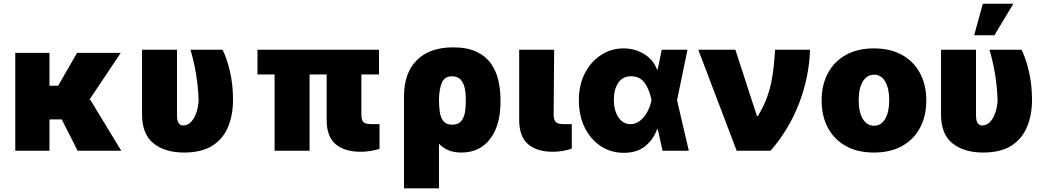

<svg xmlns="http://www.w3.org/2000/svg" viewBox="-20 -814 5644 1037"><path d="M247.2 -528.4V-350.9H294L396.3 -528.4H632.1L461.6 -273.4L467.3 -275.6L634.9 0H399.1L313.6 -169H247.2V0H62.5V-528.4Z M747.2 -545.5H936.1V-196Q935.7 -160.9 945.1 -148.6Q954.5 -136.4 968.8 -136.4Q996.4 -136.4 1014.9 -158.6Q1033.4 -180.8 1043 -213.2Q1052.6 -245.7 1052.6 -277Q1050.1 -345.2 1038.7 -415Q1027.3 -484.7 1008.5 -545.5H1181.8Q1204.9 -500.7 1221.6 -429.9Q1238.3 -359 1238.6 -277Q1238.6 -192.5 1211.5 -127.8Q1184.3 -63.2 1126.2 -26.6Q1068.2 9.9 974.4 9.9Q870.7 9.9 808.8 -40Q746.8 -89.8 747.2 -197.4Z M2027 -545.5V-411.9H1931.8V-194.6Q1932.2 -165.8 1942.8 -154.7Q1953.5 -143.5 1987.2 -143.5H2029.8V-9.9Q2005.7 -2.5 1980.1 1.6Q1954.5 5.7 1927.6 5.7Q1841.6 5.7 1793.1 -34.8Q1744.7 -75.3 1744.3 -164.8V-411.9H1652V0H1463.1V-411.9H1370.7V-545.5Z M2161.9 203.1V-294Q2162.3 -420.8 2231.7 -489.5Q2301.1 -558.2 2427.6 -558.2Q2503.2 -558.2 2552.9 -534.8Q2602.6 -511.4 2631.2 -471.2Q2659.8 -431.1 2671.5 -380.5Q2683.2 -329.9 2683.2 -275.6V-265.6Q2683.6 -138.8 2627.8 -64.5Q2572.1 9.9 2471.6 9.9Q2431.8 9.9 2402 -2.5Q2372.2 -14.9 2350.9 -38V203.1ZM2350.9 -269.9Q2351.2 -237.2 2355.6 -207.6Q2360.1 -177.9 2375.2 -159.3Q2390.3 -140.6 2421.9 -140.6Q2455.6 -140.6 2471.2 -160.3Q2486.9 -180 2491.5 -209Q2496.1 -237.9 2495.7 -265.6V-275.6Q2496.1 -308.9 2490.1 -337.7Q2484 -366.5 2467.7 -384.2Q2451.3 -402 2420.5 -402Q2381.4 -402 2366.3 -366.8Q2351.2 -331.7 2350.9 -269.9Z M2784.1 -545.5H2973L2970.2 -194.6Q2970.9 -165.8 2981.9 -154.7Q2992.9 -143.5 3024.1 -143.5H3068.2V-11.4Q3044.4 -2.8 3017.8 1.4Q2991.1 5.7 2965.9 5.7Q2880.3 5.7 2832.6 -34.8Q2784.8 -75.3 2784.1 -164.8Z M3348 11.4Q3279.1 11 3224.4 -25Q3169.7 -61.1 3138.1 -125Q3106.5 -188.9 3106.5 -272.7Q3106.5 -356.5 3139.4 -419.4Q3172.2 -482.2 3227.1 -517.4Q3282 -552.6 3348 -552.6Q3408.7 -552.6 3458.3 -522.5Q3507.8 -492.5 3528.4 -438.9H3532.3L3554 -545.5H3693.2L3636.7 -272.7L3700.3 0H3558.2L3533 -115.1H3528.4Q3510.3 -62.5 3465.7 -25.4Q3421.2 11.7 3348 11.4ZM3498.9 -272.7 3498.6 -274.1Q3487.9 -329.5 3462.2 -365.8Q3436.4 -402 3389.2 -402Q3342.3 -402 3318.9 -366.3Q3295.5 -330.6 3295.5 -275.6Q3295.5 -217.3 3320.3 -180.4Q3345.2 -143.5 3384.9 -143.5Q3413.4 -143.5 3436.4 -161.6Q3459.5 -179.7 3475.7 -209Q3491.8 -238.3 3498.6 -271.3Z M3958.8 0 3751.4 -545.5H3951.7L4068.2 -187.5H4073.9Q4105.5 -240.8 4123.8 -291.2Q4142 -341.6 4151.6 -402Q4161.2 -462.4 4166.2 -545.5H4355.1Q4350.1 -396 4295.3 -254.4Q4240.4 -112.9 4142 0Z M4700.3 9.9Q4611.5 9.9 4548.3 -25.4Q4485.1 -60.7 4451.3 -124.1Q4417.6 -187.5 4417.6 -271.3Q4417.6 -355.1 4451.3 -418.5Q4485.1 -481.9 4548.3 -517.2Q4611.5 -552.6 4700.3 -552.6Q4789.1 -552.6 4852.3 -517.2Q4915.5 -481.9 4949.2 -418.5Q4983 -355.1 4983 -271.3Q4983 -187.5 4949.2 -124.1Q4915.5 -60.7 4852.3 -25.4Q4789.1 9.9 4700.3 9.9ZM4701.7 -134.9Q4739 -134.9 4760.8 -171.7Q4782.7 -208.5 4782.7 -272.7Q4782.7 -337 4760.8 -373.8Q4739 -410.5 4701.7 -410.5Q4662.3 -410.5 4640.1 -373.8Q4617.9 -337 4617.9 -272.7Q4617.9 -208.5 4640.1 -171.7Q4662.3 -134.9 4701.7 -134.9Z M5062.5 -545.5H5251.4V-196Q5251.1 -160.9 5260.5 -148.6Q5269.9 -136.4 5284.1 -136.4Q5311.8 -136.4 5330.3 -158.6Q5348.7 -180.8 5358.3 -213.2Q5367.9 -245.7 5367.9 -277Q5365.4 -345.2 5354 -415Q5342.7 -484.7 5323.9 -545.5H5497.2Q5520.2 -500.7 5536.9 -429.9Q5553.6 -359 5554 -277Q5554 -192.5 5526.8 -127.8Q5499.6 -63.2 5441.6 -26.6Q5383.5 9.9 5289.8 9.9Q5186.1 9.9 5124.1 -40Q5062.1 -89.8 5062.5 -197.4ZM5241.5 -623.6 5288.4 -794H5453.1L5350.9 -623.6Z"/></svg>

Font: Inter UI Black
Style: Regular
Weight: 900
Designer: Rasmus Andersson
Foundry: rsms
Version: 3.2;8d6f07862